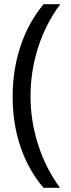

<svg xmlns="http://www.w3.org/2000/svg" viewBox="-20 -734 336 912"><path d="M265.1 158.2H187Q115.2 74.7 77.6 -35.9Q40 -146.5 40 -274.9Q40 -403.3 77.9 -516.1Q115.7 -628.9 187 -713.9H266.1Q196.8 -620.6 160.9 -508.1Q125 -395.5 125 -277.3Q125 -159.2 161.1 -46.6Q197.3 65.9 265.1 158.2Z"/></svg>

Font: Open Sans Hebrew
Style: Regular
Weight: 400
Foundry: Ascender Corporation, Yanek Iontef
Version: Version 2.001;PS 002.001;hotconv 1.0.70;makeotf.lib2.5.58329